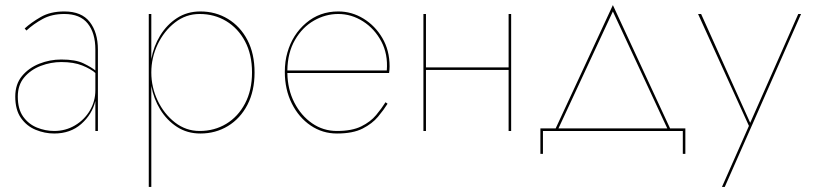

<svg xmlns="http://www.w3.org/2000/svg" viewBox="-20 -515 3195 755"><path d="M84 -395 77 -403Q102 -426 140 -448Q178 -470 233 -470Q301 -470 333 -428.5Q365 -387 365 -320V0H355V-118Q342 -65 299.5 -27.5Q257 10 193 10Q156 10 120.5 -4.5Q85 -19 62.5 -51Q40 -83 40 -135Q40 -184 66.5 -216Q93 -248 134.5 -264.5Q176 -281 221 -281Q277 -281 308 -266Q339 -251 355 -238V-320Q355 -385 325 -422.5Q295 -460 233 -460Q184 -460 148 -440.5Q112 -421 84 -395ZM50 -135Q50 -86 71 -56.5Q92 -27 125 -13.5Q158 0 193 0Q238 0 275 -22Q312 -44 333.5 -80.5Q355 -117 355 -160V-228Q337 -244 303.5 -257.5Q270 -271 221 -271Q180 -271 140.5 -256Q101 -241 75.5 -211Q50 -181 50 -135Z M575 220H565V-460H575V-283Q584 -333 610 -375.5Q636 -418 676 -444Q716 -470 768 -470Q828 -470 876.5 -440.5Q925 -411 953 -357.5Q981 -304 981 -230Q981 -157 953 -103Q925 -49 876.5 -19.5Q828 10 768 10Q716 10 676 -16Q636 -42 610 -84.5Q584 -127 575 -177ZM971 -230Q971 -301 943.5 -352.5Q916 -404 869.5 -432Q823 -460 765 -460Q711 -460 668 -426.5Q625 -393 600 -340.5Q575 -288 575 -230Q575 -172 600 -119.5Q625 -67 668 -33.5Q711 0 765 0Q823 0 869.5 -28Q916 -56 943.5 -108Q971 -160 971 -230Z M1504 -107Q1489 -83 1466.5 -56Q1444 -29 1406 -9.5Q1368 10 1305 10Q1248 10 1201.5 -21.5Q1155 -53 1127.5 -108Q1100 -163 1100 -232Q1100 -274 1110 -308Q1130 -379 1183.5 -424.5Q1237 -470 1310 -470Q1363 -470 1409 -442Q1455 -414 1483.5 -365.5Q1512 -317 1512 -254Q1512 -248 1511.5 -241Q1511 -234 1510 -228H1110Q1111 -163 1137.5 -111.5Q1164 -60 1207.5 -30Q1251 0 1305 0Q1364 0 1400.5 -18Q1437 -36 1459 -62.5Q1481 -89 1496 -113ZM1310 -460Q1260 -460 1214.5 -434Q1169 -408 1140 -358Q1111 -308 1110 -238H1501Q1506 -302 1479.5 -352Q1453 -402 1407.5 -431Q1362 -460 1310 -460Z M1645 -460H1655V-250H1980V-460H1990V0H1980V-240H1655V0H1645Z M2390 -470 2176 -10H2604ZM2665 0H2115V90H2105V-10H2165L2390 -495L2615 -10H2675V90H2665Z M3130 -460 2936 -20 2830 220H2819L2925 -20L2725 -460H2737L2930 -32L3119 -460Z"/></svg>

Font: Jost* Hairline
Style: Regular
Weight: 100
Version: Version 3.7